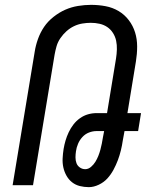

<svg xmlns="http://www.w3.org/2000/svg" viewBox="-20 -763 640 791"><path d="M346 8Q327 8 309 3.5Q291 -1 277 -12Q263 -23 254 -39Q245 -55 241 -73Q237 -91 238 -110.5Q239 -130 242 -149Q245 -167 250 -184Q255 -201 263 -218Q271 -235 282.5 -250Q294 -265 309.5 -276Q325 -287 342.5 -292Q360 -297 378 -297H421L458 -522Q461 -541 461.5 -559.5Q462 -578 458.5 -595Q455 -612 445.5 -627Q436 -642 422 -651.5Q408 -661 390.5 -665Q373 -669 354 -669Q337 -669 319 -666Q301 -663 284.5 -655Q268 -647 254 -634.5Q240 -622 229 -606Q218 -590 213 -572.5Q208 -555 205 -538L116 0H32L123 -550Q127 -576 136.5 -602.5Q146 -629 161.5 -652Q177 -675 200.5 -693.5Q224 -712 249 -723Q274 -734 301.5 -738.5Q329 -743 355 -743Q386 -743 415 -737.5Q444 -732 468.5 -717.5Q493 -703 510.5 -680Q528 -657 536.5 -629.5Q545 -602 545 -571.5Q545 -541 540 -510L505 -297H561L549 -223H493L486 -185Q483 -164 478 -143.5Q473 -123 465.5 -103Q458 -83 447.5 -63.5Q437 -44 422.5 -28Q408 -12 387 -2Q366 8 346 8ZM331 -66Q344 -66 355 -75.5Q366 -85 373 -96.5Q380 -108 385 -120.5Q390 -133 393.5 -146Q397 -159 399.5 -171.5Q402 -184 404 -197L409 -223H378Q362 -223 346.5 -217Q331 -211 319.5 -198.5Q308 -186 301.5 -170.5Q295 -155 293 -140Q291 -127 291 -114.5Q291 -102 295 -91Q299 -80 309 -73Q319 -66 331 -66Z"/></svg>

Font: Iosevka Extended Oblique
Style: Regular
Weight: 400
Width: 7
Italic angle: -9°
Monospace: yes
Designer: Belleve Invis
Foundry: Belleve Invis
Version: Version 32.0.1; ttfautohint (v1.8.4)